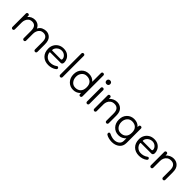

<svg xmlns="http://www.w3.org/2000/svg" viewBox="202 -1413 2531 2531"><g transform="rotate(45 1467.5 -147.5)"><path d="M68 10Q58 10 51.5 3.5Q45 -3 45 -13V-263Q45 -274 52 -279.5Q59 -285 68 -285Q76 -285 83 -279.5Q90 -274 90 -263V-242Q107 -266 133.5 -278Q160 -290 188 -290Q221 -290 247.5 -274Q274 -258 288 -225Q307 -263 338.5 -276.5Q370 -290 398 -290Q445 -290 477.5 -257Q510 -224 510 -153V-13Q510 -3 504 3.5Q498 10 488 10Q478 10 471.5 3.5Q465 -3 465 -13V-150Q465 -201 445.5 -224Q426 -247 392 -247Q358 -247 338 -230.5Q318 -214 309 -190Q300 -166 300 -141V-13Q300 -3 294 3.5Q288 10 278 10Q268 10 261.5 3.5Q255 -3 255 -13V-149Q255 -200 235.5 -223.5Q216 -247 182 -247Q148 -247 128 -230.5Q108 -214 99 -189.5Q90 -165 90 -141V-13Q90 -3 84 3.5Q78 10 68 10Z M734 10Q664 10 622 -31.5Q580 -73 580 -146Q580 -186 598 -218.5Q616 -251 648.5 -270.5Q681 -290 725 -290Q771 -290 801 -270.5Q831 -251 845.5 -222.5Q860 -194 860 -166Q860 -149 852.5 -138Q845 -127 831 -127H639Q633 -127 630.5 -126Q628 -125 628 -119Q628 -102 639 -82Q650 -62 670.5 -47.5Q691 -33 718 -31Q747 -29 775 -37Q803 -45 825 -62Q830 -66 836 -66Q843 -66 849.5 -60Q856 -54 856 -45Q856 -36 847 -27Q823 -8 793 1Q763 10 734 10ZM797 -162Q805 -162 809 -168.5Q813 -175 811 -185Q808 -211 784 -231.5Q760 -252 725 -252Q699 -252 677.5 -239.5Q656 -227 643 -208Q630 -189 630 -168Q630 -163 639 -163Z M958 10Q948 10 941.5 3.5Q935 -3 935 -13V-408Q935 -419 942 -424.5Q949 -430 958 -430Q966 -430 973 -424.5Q980 -419 980 -408V-13Q980 -3 974 3.5Q968 10 958 10Z M1197 10Q1135 10 1095 -32.5Q1055 -75 1055 -142Q1055 -207 1095 -248.5Q1135 -290 1197 -290Q1261 -290 1300 -245V-408Q1300 -419 1307 -424.5Q1314 -430 1322 -430Q1331 -430 1338 -424.5Q1345 -419 1345 -408V-18Q1345 -8 1338.5 -1.5Q1332 5 1322 5Q1312 5 1306 -1.5Q1300 -8 1300 -18V-37Q1282 -15 1255.5 -2.5Q1229 10 1197 10ZM1197 -31Q1244 -31 1272 -59Q1300 -87 1300 -142Q1300 -195 1272 -222Q1244 -249 1197 -249Q1154 -249 1127.5 -218Q1101 -187 1101 -142Q1101 -95 1127.5 -63Q1154 -31 1197 -31Z M1458 10Q1448 10 1441.5 3.5Q1435 -3 1435 -13V-268Q1435 -279 1442 -284.5Q1449 -290 1458 -290Q1466 -290 1473 -284.5Q1480 -279 1480 -268V-13Q1480 -3 1474 3.5Q1468 10 1458 10ZM1455 -356Q1439 -356 1429.5 -365.5Q1420 -375 1420 -390Q1420 -406 1429.5 -415.5Q1439 -425 1455 -425Q1471 -425 1480.5 -415.5Q1490 -406 1490 -390Q1490 -375 1480.5 -365.5Q1471 -356 1455 -356Z M1818 10Q1808 10 1801.5 3.5Q1795 -3 1795 -13V-149Q1795 -199 1774 -223Q1753 -247 1715 -247Q1680 -247 1657.5 -230.5Q1635 -214 1625 -189.5Q1615 -165 1615 -141V-13Q1615 -3 1609 3.5Q1603 10 1593 10Q1583 10 1576.5 3.5Q1570 -3 1570 -13V-263Q1570 -274 1577 -279.5Q1584 -285 1593 -285Q1601 -285 1608 -279.5Q1615 -274 1615 -263V-241Q1635 -264 1663 -277Q1691 -290 1721 -290Q1772 -290 1806 -256.5Q1840 -223 1840 -153V-13Q1840 -3 1834 3.5Q1828 10 1818 10Z M2042 135Q2015 135 1985.5 128Q1956 121 1936 108Q1925 101 1925 88Q1925 67 1944 67Q1951 67 1958 71Q1975 80 1999 87Q2023 94 2045 94Q2086 94 2115.5 72Q2145 50 2145 10V-37Q2127 -15 2100.5 -2.5Q2074 10 2042 10Q1980 10 1940 -32.5Q1900 -75 1900 -142Q1900 -207 1940 -248.5Q1980 -290 2042 -290Q2106 -290 2145 -245V-263Q2145 -274 2152 -279.5Q2159 -285 2168 -285Q2176 -285 2183 -279.5Q2190 -274 2190 -263V4Q2190 68 2147 101.5Q2104 135 2042 135ZM2042 -31Q2089 -31 2117 -59Q2145 -87 2145 -142Q2145 -195 2117 -222Q2089 -249 2042 -249Q1999 -249 1972.5 -218Q1946 -187 1946 -142Q1946 -95 1972.5 -63Q1999 -31 2042 -31Z M2424 10Q2354 10 2312 -31.5Q2270 -73 2270 -146Q2270 -186 2288 -218.5Q2306 -251 2338.5 -270.5Q2371 -290 2415 -290Q2461 -290 2491 -270.5Q2521 -251 2535.5 -222.5Q2550 -194 2550 -166Q2550 -149 2542.5 -138Q2535 -127 2521 -127H2329Q2323 -127 2320.5 -126Q2318 -125 2318 -119Q2318 -102 2329 -82Q2340 -62 2360.5 -47.5Q2381 -33 2408 -31Q2437 -29 2465 -37Q2493 -45 2515 -62Q2520 -66 2526 -66Q2533 -66 2539.5 -60Q2546 -54 2546 -45Q2546 -36 2537 -27Q2513 -8 2483 1Q2453 10 2424 10ZM2487 -162Q2495 -162 2499 -168.5Q2503 -175 2501 -185Q2498 -211 2474 -231.5Q2450 -252 2415 -252Q2389 -252 2367.5 -239.5Q2346 -227 2333 -208Q2320 -189 2320 -168Q2320 -163 2329 -163Z M2873 10Q2863 10 2856.5 3.5Q2850 -3 2850 -13V-149Q2850 -199 2829 -223Q2808 -247 2770 -247Q2735 -247 2712.5 -230.5Q2690 -214 2680 -189.5Q2670 -165 2670 -141V-13Q2670 -3 2664 3.5Q2658 10 2648 10Q2638 10 2631.5 3.5Q2625 -3 2625 -13V-263Q2625 -274 2632 -279.5Q2639 -285 2648 -285Q2656 -285 2663 -279.5Q2670 -274 2670 -263V-241Q2690 -264 2718 -277Q2746 -290 2776 -290Q2827 -290 2861 -256.5Q2895 -223 2895 -153V-13Q2895 -3 2889 3.5Q2883 10 2873 10Z"/></g></svg>

Font: Dongle Light
Style: Regular
Weight: 300
Designer: Yanghee Ryu
Foundry: Yanghee Ryu
Version: Version 2.000